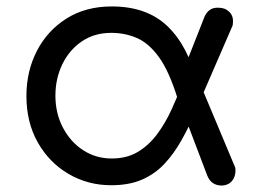

<svg xmlns="http://www.w3.org/2000/svg" viewBox="-20 -571 815 596"><path d="M325 4Q253 4 193 -31Q133 -66 97.5 -128.5Q62 -191 62 -273Q62 -350 94.5 -413Q127 -476 186.5 -513.5Q246 -551 327 -551Q436 -551 500 -489.5Q564 -428 593 -312L531 -266Q505 -350 473.5 -393.5Q442 -437 405 -453Q368 -469 325 -469Q273 -469 234 -442.5Q195 -416 173.5 -371.5Q152 -327 152 -274Q152 -219 175.5 -174.5Q199 -130 238.5 -104.5Q278 -79 327 -79Q373 -79 407 -99Q441 -119 467 -153.5Q493 -188 513 -232Q533 -276 551 -323L589 -227Q567 -178 543.5 -136Q520 -94 490.5 -62.5Q461 -31 421 -13.5Q381 4 325 4ZM669 5Q635 5 623 -27L528 -277L594 -328L708 -56Q710 -53 710.5 -48.5Q711 -44 711 -42Q711 -22 700 -9Q689 4 669 5ZM582 -215 527 -296 614 -517Q620 -532 631 -540Q642 -548 659 -547Q679 -547 692 -534Q705 -521 703 -500Q703 -498 702.5 -494Q702 -490 700 -487Z"/></svg>

Font: Comfortaa SemiBold
Style: Regular
Weight: 600
Designer: Johan Aakerlund
Foundry: Johan Aakerlund
Version: Version 3.104; ttfautohint (v1.8.1.43-b0c9)